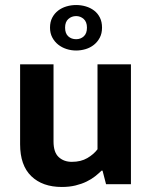

<svg xmlns="http://www.w3.org/2000/svg" viewBox="-20 -733 601 764"><path d="M368 -477H501V0H402L388 -54H384Q373 -43 358.5 -31.5Q344 -20 324.5 -10.5Q305 -1 280.5 5Q256 11 226 11Q149 11 104.5 -32Q60 -75 60 -159V-477H193V-170Q193 -127 213.5 -108Q234 -89 266 -89Q302 -89 327.5 -104Q353 -119 368 -139ZM179 -623Q179 -646 188 -663Q197 -680 211.5 -691Q226 -702 244.5 -707.5Q263 -713 283 -713Q303 -713 321.5 -707.5Q340 -702 354.5 -691Q369 -680 377.5 -663Q386 -646 386 -623Q386 -600 377 -583Q368 -566 353.5 -554.5Q339 -543 320.5 -537.5Q302 -532 283 -532Q263 -532 244.5 -538Q226 -544 211.5 -555.5Q197 -567 188 -584Q179 -601 179 -623ZM239 -623Q239 -600 251.5 -588.5Q264 -577 283 -577Q301 -577 313.5 -588.5Q326 -600 326 -623Q326 -646 313 -657.5Q300 -669 283 -669Q265 -669 252 -657.5Q239 -646 239 -623Z"/></svg>

Font: Mukta Vaani
Style: Bold
Weight: 700
Designer: Noopur Datye, Girish Dalvi, Yashodeep Gholap, Pallavi Karambelkar
Foundry: Ek Type
Version: Version 2.538;PS 1.000;hotconv 16.6.51;makeotf.lib2.5.65220;